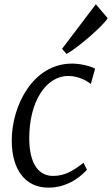

<svg xmlns="http://www.w3.org/2000/svg" viewBox="-20 -864 521 894"><path d="M205.6 9.8C298.3 9.8 360.8 -46.4 384.8 -73.7L369.1 -106C321.8 -70.3 284.2 -44.9 227.1 -44.9C158.2 -44.9 116.2 -104 116.2 -221.2C116.2 -389.2 192.9 -510.3 297.9 -510.3C332.5 -510.3 374.5 -496.6 402.8 -472.7L422.9 -544.4C395 -558.6 350.6 -567.9 315.4 -567.9C132.8 -567.9 34.7 -371.1 34.7 -210C34.7 -73.7 97.7 9.8 205.6 9.8ZM290 -612.8C349.1 -646 462.9 -747.1 481.4 -779.3L426.3 -844.2L269 -636.7Z"/></svg>

Font: Merriweather
Style: Light Italic
Weight: 300
Italic angle: -7.5°
Designer: Eben Sorkin
Foundry: Eben Sorkin
Version: Version 1.001